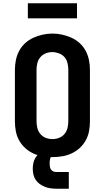

<svg xmlns="http://www.w3.org/2000/svg" viewBox="-20 -951 640 1172"><path d="M300 8Q270 8 240 3Q210 -2 183 -14.5Q156 -27 133.5 -47.5Q111 -68 96.5 -94.5Q82 -121 76.5 -150.5Q71 -180 71 -210V-525Q71 -555 77 -584.5Q83 -614 97 -640.5Q111 -667 133.5 -687.5Q156 -708 183.5 -720.5Q211 -733 240.5 -739.5Q270 -746 300 -746Q330 -746 359.5 -739.5Q389 -733 416.5 -720.5Q444 -708 466.5 -687.5Q489 -667 503 -640.5Q517 -614 523 -584.5Q529 -555 529 -525V-210Q529 -180 523.5 -150.5Q518 -121 503.5 -94.5Q489 -68 466.5 -47.5Q444 -27 417 -14.5Q390 -2 360 3Q330 8 300 8ZM300 -102Q321 -102 340.5 -109.5Q360 -117 373.5 -133Q387 -149 392 -169.5Q397 -190 397 -210V-525Q397 -545 392 -566Q387 -587 373.5 -602.5Q360 -618 339.5 -625.5Q319 -633 299 -633Q278 -633 258.5 -625Q239 -617 226 -601.5Q213 -586 208 -565.5Q203 -545 203 -525V-210Q203 -190 208 -169.5Q213 -149 226.5 -133Q240 -117 259.5 -109.5Q279 -102 300 -102ZM325 201Q307 201 289 198.5Q271 196 254.5 189.5Q238 183 223 172.5Q208 162 198 147Q188 132 184 114.5Q180 97 180 79Q180 63 183 47Q186 31 193.5 17Q201 3 212.5 -8.5Q224 -20 238 -27Q252 -34 268 -37Q284 -40 300 -40V0Q293 0 290 7Q287 14 285.5 20.5Q284 27 283.5 33.5Q283 40 283 47Q283 57 284.5 66.5Q286 76 291.5 84Q297 92 306 95.5Q315 99 325 99H400V201ZM150 -839V-931H450V-839Z"/></svg>

Font: Iosevka Custom XBdEx
Style: Regular
Weight: 800
Width: 7
Monospace: yes
Designer: Belleve Invis
Foundry: Belleve Invis
Version: Version 11.2.4; ttfautohint (v1.8.4)